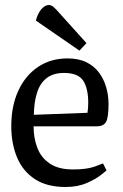

<svg xmlns="http://www.w3.org/2000/svg" viewBox="-20 -737 491 766"><path d="M241 9Q167 9 119 -22.5Q71 -54 48 -109Q25 -164 25 -233Q25 -315 53.5 -376Q82 -437 132.5 -470.5Q183 -504 249 -504Q293 -504 324 -489Q355 -474 374.5 -448Q394 -422 403.5 -389.5Q413 -357 413 -322Q413 -268 403 -250.5Q393 -233 365 -233H114Q114 -186 129 -147Q144 -108 178.5 -84.5Q213 -61 271 -61Q326 -61 356.5 -72Q387 -83 391 -85L405 -57Q402 -54 381.5 -38Q361 -22 325.5 -6.5Q290 9 241 9ZM115 -279 329 -287Q332 -305 332 -327Q332 -384 312 -415Q292 -446 235 -446Q194 -446 167.5 -426.5Q141 -407 128.5 -369.5Q116 -332 115 -279ZM297 -535 123 -655Q132 -687 146.5 -702Q161 -717 174 -717Q185 -717 194.5 -708.5Q204 -700 216 -686L325 -565Z"/></svg>

Font: Faustina Light
Style: Regular
Weight: 400
Version: Version 1.200